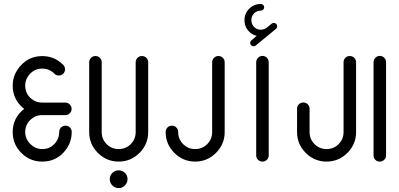

<svg xmlns="http://www.w3.org/2000/svg" viewBox="-20 -813 2006 966"><path d="M192.9 -530.8Q253.9 -530.8 297.4 -487.3Q307.1 -478.5 307.1 -464.4Q307.1 -451.2 297.9 -442.1Q288.6 -433.1 275.4 -433.1Q261.7 -433.1 252.9 -442.9Q228 -467.8 192.4 -467.8Q155.8 -467.8 131.3 -441.9Q106.9 -416 106.9 -382.3Q106.9 -345.2 132.3 -321Q157.7 -296.9 192.4 -296.9H309.6Q322.3 -296.4 331.3 -287.1Q340.3 -277.8 340.3 -265.1Q340.3 -252.4 331.3 -243.4Q322.3 -234.4 309.6 -233.9H192.4Q158.2 -233.9 132.6 -209.7Q106.9 -185.5 106.9 -148.4Q106.9 -114.3 132.6 -88.6Q158.2 -63 192.4 -63Q229.5 -63 253.7 -88.6Q277.8 -114.3 277.8 -148.4Q277.8 -162.1 286.9 -171.4Q295.9 -180.7 309.6 -180.7Q323.2 -180.7 332 -171.4Q340.8 -162.1 340.8 -148.4Q340.8 -89.4 298.8 -44.7Q256.8 0 192.4 0Q130.9 0 87.4 -43.5Q43.9 -86.9 43.9 -148.4Q43.9 -220.2 101.6 -265.1Q43.9 -310.5 43.9 -382.3Q43.9 -440.9 86.7 -485.8Q129.4 -530.8 192.9 -530.8Z M662.6 -500Q662.6 -512.7 671.9 -522Q681.2 -531.2 693.8 -531.2Q707 -531.2 716.3 -522.2Q725.6 -513.2 725.6 -500V-148.4Q725.6 -87.4 681.9 -43.7Q638.2 0 577.1 0Q516.1 0 472.4 -43.7Q428.7 -87.4 428.7 -148.4V-500Q428.7 -512.7 438 -522Q447.3 -531.2 460 -531.2Q473.1 -531.2 482.4 -522.2Q491.7 -513.2 491.7 -500V-148.4Q491.7 -112.8 516.6 -87.9Q541.5 -63 577.1 -63Q612.8 -63 637.7 -87.9Q662.6 -112.8 662.6 -148.4ZM545.4 56.9Q558.6 43.9 577.1 43.9Q595.7 43.9 608.6 56.9Q621.6 69.8 621.6 88.4Q621.6 106.9 608.6 120.1Q595.7 133.3 577.1 133.3Q558.6 133.3 545.4 120.1Q532.2 106.9 532.2 88.4Q532.2 69.8 545.4 56.9Z M1047.4 -500Q1047.4 -512.7 1056.6 -522Q1065.9 -531.2 1078.6 -531.2Q1091.8 -531.2 1101.1 -522.2Q1110.4 -513.2 1110.4 -500V-148.4Q1110.4 -87.4 1066.7 -43.7Q1022.9 0 961.9 0Q900.9 0 857.2 -43.7Q813.5 -87.4 813.5 -148.4Q813.5 -162.1 822.3 -171.4Q831.1 -180.7 844.7 -180.7Q858.4 -180.7 867.4 -171.4Q876.5 -162.1 876.5 -148.4Q876.5 -112.8 901.4 -87.9Q926.3 -63 961.9 -63Q997.6 -63 1022.5 -87.9Q1047.4 -112.8 1047.4 -148.4Z M1238.8 -597.2Q1238.8 -605 1245.1 -610.4L1271.5 -632.3Q1244.6 -639.2 1227.3 -660.6Q1210 -682.1 1210 -711.9Q1210 -745.1 1233.6 -769Q1257.3 -793 1292.5 -793Q1299.3 -793 1304.2 -788.1Q1309.1 -783.2 1309.1 -776.4Q1309.1 -769.5 1304 -764.4Q1298.8 -759.3 1292 -759.3Q1271.5 -759.3 1258.1 -745.4Q1244.6 -731.4 1244.6 -711.9Q1244.6 -691.4 1258.3 -677.5Q1272 -663.6 1291.5 -663.6Q1309.6 -663.6 1322.8 -674.3L1346.7 -693.8Q1351.6 -697.8 1357.4 -697.8Q1364.3 -697.8 1369.4 -692.9Q1374.5 -688 1374.5 -680.7Q1374.5 -672.9 1368.2 -667.5L1266.6 -584Q1261.7 -580.1 1255.9 -580.1Q1249 -580.1 1243.9 -585Q1238.8 -589.8 1238.8 -597.2ZM1269 -500Q1269 -512.7 1278.3 -522.2Q1287.6 -531.7 1300.3 -531.7Q1313.5 -531.7 1322.8 -522.5Q1332 -513.2 1332 -500V-31.2Q1332 -18.1 1322.8 -9Q1313.5 0 1300.3 0Q1287.1 0 1278.1 -9Q1269 -18.1 1269 -31.2Z M1708.5 -500Q1708.5 -512.7 1717.5 -522Q1726.6 -531.2 1739.7 -531.2Q1752.9 -531.2 1762.2 -522.2Q1771.5 -513.2 1771.5 -500V-148.4Q1771.5 -87.4 1727.8 -43.7Q1684.1 0 1623 0Q1562 0 1518.3 -43.7Q1474.6 -87.4 1474.6 -148.4V-266.1Q1474.6 -279.3 1483.6 -288.3Q1492.7 -297.4 1505.9 -297.4Q1519 -297.4 1528.3 -288.3Q1537.6 -279.3 1537.6 -266.1V-148.4Q1537.6 -112.8 1562.5 -87.9Q1587.4 -63 1623 -63Q1658.7 -63 1683.6 -87.9Q1708.5 -112.8 1708.5 -148.4Z M1859.4 -500Q1859.4 -512.7 1868.7 -522.2Q1877.9 -531.7 1890.6 -531.7Q1903.8 -531.7 1913.1 -522.5Q1922.4 -513.2 1922.4 -500V-31.2Q1922.4 -18.1 1913.1 -9Q1903.8 0 1890.6 0Q1877.4 0 1868.4 -9Q1859.4 -18.1 1859.4 -31.2Z"/></svg>

Font: Fandogh
Style: Regular
Weight: 400
Designer: Amin Abedi
Version: Version 1.00